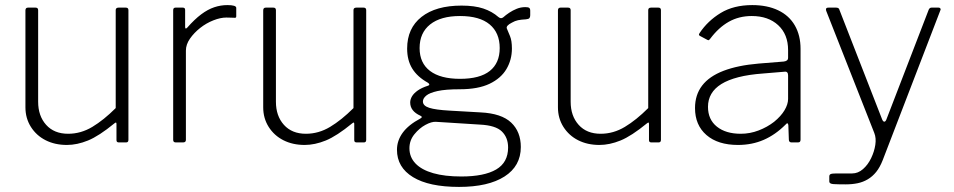

<svg xmlns="http://www.w3.org/2000/svg" viewBox="-20 -560 3750 755"><path d="M248 -34Q298 -34 343 -61Q388 -88 435 -135V-520Q435 -530 446 -530H475Q485 -530 485 -520V-10Q485 0 476 0H447Q438 0 438 -9V-72Q438 -77 436.5 -78Q435 -79 430 -75Q369 -25 326 -7.5Q283 10 243 10Q196 10 159.5 -8.5Q123 -27 101.5 -61Q80 -95 80 -138V-519Q80 -530 90 -530H120Q130 -530 130 -520V-160Q130 -104 161.5 -69Q193 -34 248 -34Z M671 0Q666 0 663.5 -2.5Q661 -5 661 -10V-520Q661 -530 670 -530H699Q708 -530 708 -521V-454Q708 -449 710 -448Q712 -447 716 -451Q745 -484 771 -503.5Q797 -523 822.5 -531.5Q848 -540 874 -540Q909 -540 909 -529V-496Q909 -490 904 -490Q898 -490 890.5 -490.5Q883 -491 870 -491Q847 -491 819 -480Q791 -469 767 -450Q743 -431 727 -408Q711 -385 711 -361V-10Q711 0 700 0H671Z M1183 -34Q1233 -34 1278 -61Q1323 -88 1370 -135V-520Q1370 -530 1381 -530H1410Q1420 -530 1420 -520V-10Q1420 0 1411 0H1382Q1373 0 1373 -9V-72Q1373 -77 1371.5 -78Q1370 -79 1365 -75Q1304 -25 1261 -7.5Q1218 10 1178 10Q1131 10 1094.5 -8.5Q1058 -27 1036.5 -61Q1015 -95 1015 -138V-519Q1015 -530 1025 -530H1055Q1065 -530 1065 -520V-160Q1065 -104 1096.5 -69Q1128 -34 1183 -34Z M2046 -532Q2057 -532 2061 -529Q2065 -526 2065 -518V-500Q2065 -493 2062 -489Q2059 -485 2048 -484Q2029 -483 2017 -480.5Q2005 -478 1993 -471Q1969 -459 1973 -448Q1978 -436 1985.5 -418Q1993 -400 1993 -369Q1993 -325 1971.5 -288.5Q1950 -252 1905 -230.5Q1860 -209 1788 -209Q1732 -209 1700.5 -202Q1669 -195 1656 -184Q1643 -173 1643 -161Q1643 -144 1668 -136Q1693 -128 1748 -125L1870 -118Q1952 -114 1990 -78Q2028 -42 2028 18Q2028 93 1964 134Q1900 175 1785 175Q1667 175 1604 136.5Q1541 98 1541 29Q1541 -7 1563.5 -38Q1586 -69 1633 -94Q1644 -100 1633 -105Q1613 -114 1603 -127Q1593 -140 1593 -157Q1593 -169 1600 -181Q1607 -193 1622.5 -204Q1638 -215 1663 -223Q1669 -225 1668 -228.5Q1667 -232 1662 -235Q1621 -258 1601 -290.5Q1581 -323 1581 -369Q1581 -449 1637.5 -493.5Q1694 -538 1795 -538Q1846 -538 1880.5 -526.5Q1915 -515 1940 -493Q1945 -489 1949.5 -488.5Q1954 -488 1959 -492Q1969 -501 1982.5 -510Q1996 -519 2012 -525.5Q2028 -532 2046 -532ZM1789 -250Q1867 -250 1906 -281Q1945 -312 1945 -371Q1945 -431 1905.5 -464Q1866 -497 1789 -497Q1713 -497 1671.5 -464Q1630 -431 1630 -371Q1630 -312 1671 -281Q1712 -250 1789 -250ZM1694 -81Q1677 -82 1653 -69Q1629 -56 1609.5 -32Q1590 -8 1590 23Q1590 58 1614 83Q1638 108 1683.5 121Q1729 134 1794 134Q1884 134 1931 106.5Q1978 79 1978 20Q1978 -19 1953.5 -43Q1929 -67 1868 -70Z M2342 -34Q2392 -34 2437 -61Q2482 -88 2529 -135V-520Q2529 -530 2540 -530H2569Q2579 -530 2579 -520V-10Q2579 0 2570 0H2541Q2532 0 2532 -9V-72Q2532 -77 2530.5 -78Q2529 -79 2524 -75Q2463 -25 2420 -7.5Q2377 10 2337 10Q2290 10 2253.5 -8.5Q2217 -27 2195.5 -61Q2174 -95 2174 -138V-519Q2174 -530 2184 -530H2214Q2224 -530 2224 -520V-160Q2224 -104 2255.5 -69Q2287 -34 2342 -34Z M3069 -70Q3029 -30 2983 -10Q2937 10 2882 10Q2803 10 2758 -29Q2713 -68 2713 -135Q2713 -187 2741 -223.5Q2769 -260 2825 -281.5Q2881 -303 2963 -310L3062 -318Q3070 -319 3074.5 -322.5Q3079 -326 3079 -333V-363Q3079 -425 3040 -461Q3001 -497 2936 -497Q2886 -497 2846 -474.5Q2806 -452 2773 -408Q2770 -404 2768 -402.5Q2766 -401 2762 -403L2732 -419Q2729 -421 2728.5 -423Q2728 -425 2731 -430Q2763 -478 2814 -509Q2865 -540 2938 -540Q2997 -540 3040 -519.5Q3083 -499 3105.5 -460Q3128 -421 3128 -368V-11Q3128 -5 3125.5 -2.5Q3123 0 3118 0H3092Q3088 0 3085 -2.5Q3082 -5 3082 -11L3080 -68Q3078 -81 3069 -70ZM3079 -263Q3079 -280 3065 -278L2981 -271Q2925 -267 2884 -256.5Q2843 -246 2816.5 -229.5Q2790 -213 2777 -190.5Q2764 -168 2764 -140Q2764 -90 2799 -62Q2834 -34 2893 -34Q2929 -34 2963 -47Q2997 -60 3024 -81Q3051 -103 3065 -126.5Q3079 -150 3079 -171V-263Z M3305 165Q3276 165 3258.5 164Q3241 163 3241 154V134Q3241 127 3246.5 124.5Q3252 122 3270 122H3331Q3354 122 3373.5 105Q3393 88 3405.5 62Q3418 36 3422 9.5Q3426 -17 3418 -37L3229 -517Q3227 -522 3228.5 -526Q3230 -530 3238 -530H3268Q3273 -530 3276.5 -528Q3280 -526 3281 -521L3449 -90Q3453 -81 3458 -81.5Q3463 -82 3467 -94L3632 -522Q3634 -526 3636.5 -528Q3639 -530 3643 -530H3671Q3676 -530 3678 -526.5Q3680 -523 3678 -520L3451 70Q3440 98 3425.5 116Q3411 134 3392.5 145Q3374 156 3352.5 160.5Q3331 165 3305 165Z"/></svg>

Font: Libre Franklin ExtraLight
Style: Regular
Weight: 250
Designer: Pablo Impallari, Rodrigo Fuenzalida, Nhung Nguyen
Foundry: Impallari Type
Version: Version 3.000